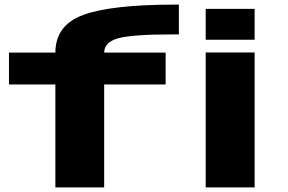

<svg xmlns="http://www.w3.org/2000/svg" viewBox="-20 -814 1252 834"><path d="M220.5 0V-447H19V-585.5H220.5Q221 -705.5 342.5 -749.5Q465 -794 740.5 -794H757V-664.5H726.5Q553 -664.5 492.5 -647.5Q433 -630.5 432.5 -585.5H699.5V-447H432.5V0ZM873.5 0V-586H1086V0ZM873.5 -775.5H1086V-641.5H873.5Z"/></svg>

Font: Anybody UltraExpanded Regular
Style: Bold
Weight: 700
Width: 9
Designer: Tyler Finck
Foundry: Etcetera Type Company
Version: Version 1.010; ttfautohint (v1.8.3) -l 8 -r 50 -G 200 -x 14 